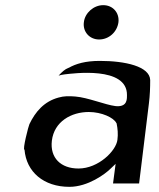

<svg xmlns="http://www.w3.org/2000/svg" viewBox="-20 -721 616 744"><path d="M246 -458H245C232 -453 221 -443 207 -428C213 -430 223 -432 232 -433C260 -436 474 -466 472 -352C472 -345 472 -338 470 -331C465 -310 443 -308 427 -310C387 -315 321 -343 272 -347C246 -349 228 -349 207 -343C151 -328 117 -288 94 -240C91 -235 66 -139 75 -141C82 -55 149 3 249 3C321 3 388 -47 408 -67L428 -86L418 -10H519L557 -320C561 -352 562 -382 562 -411C560 -464 465 -485 367 -485C311 -485 274 -474 246 -458ZM284 -68C216 -68 173 -109 181 -176C190 -250 256 -287 324 -287C374 -287 421 -265 431 -244L432 -243V-242C436 -223 438 -201 435 -179C430 -137 362 -68 284 -68ZM305 -635C300 -598 327 -568 364 -568C402 -568 434 -597 439 -635C443 -671 418 -701 380 -701C343 -701 309 -671 305 -635Z"/></svg>

Font: Bluebird
Style: LiObl
Weight: 300
Designer: Jasper
Foundry: Cannot Into Space Fonts
Version: Version 0.98